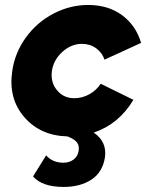

<svg xmlns="http://www.w3.org/2000/svg" viewBox="-20 -531 591 766"><path d="M28.8 -247.1Q39.1 -320.3 83 -381.1Q127 -441.9 193.1 -476.6Q259.3 -511.2 332 -511.2Q411.1 -511.2 466.6 -470.7Q522 -430.2 543 -359.9L397 -293Q387.7 -320.8 363.5 -338.4Q339.4 -356 307.1 -356Q264.2 -356 228.8 -324Q193.4 -292 187 -247.1Q181.2 -202.6 207.5 -170.9Q233.9 -139.2 275.9 -139.2Q308.1 -139.2 336.2 -154.8Q364.3 -170.4 381.8 -196.8L512.2 -132.8Q454.6 -36.1 354 -2Q406.7 33.7 398.9 95.2Q390.1 155.3 345.5 185.1Q300.8 214.8 233.9 214.8Q148.4 214.8 111.8 172.9L164.1 88.9Q189.9 118.2 232.9 118.2Q257.3 118.2 274.2 105Q291 91.8 293.9 69.8Q296.9 50.8 287.1 37.4Q277.3 23.9 249 13.2Q140.6 10.3 76.7 -64Q12.7 -138.2 28.8 -247.1Z"/></svg>

Font: Human Sans Black
Style: Italic
Weight: 800
Italic angle: -8°
Designer: Tim Radville
Foundry: Continuum
Version: Version 1.000;FEAKit 1.0